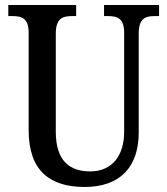

<svg xmlns="http://www.w3.org/2000/svg" viewBox="-20 -734 666 764"><path d="M317 10C461 10 532 -73 532 -207V-600C532 -662 559 -670 597 -670H613V-714H394V-670H409C446 -670 474 -662 474 -604V-209C474 -116 427 -52 339 -52C257 -52 202 -94 202 -210V-600C202 -662 230 -670 268 -670H283V-714H13V-670H29C66 -670 94 -662 94 -604V-216C94 -53 180 10 317 10Z"/></svg>

Font: Noto Serif Bengali Condensed Medium
Style: Regular
Weight: 500
Width: 3
Designer: Juan Bruce, Universal Thirst, Indian Type Foundry and the Monotype Design Team.
Foundry: Monotype Imaging Inc.
Version: Version 2.003